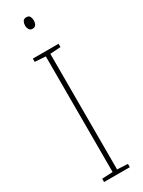

<svg xmlns="http://www.w3.org/2000/svg" viewBox="-239 -936 716 962"><g transform="rotate(-30 119.0 -455.0)"><path d="M194 0H45V-19L107 -22V-691L45 -695V-714H194V-695L133 -691V-22L194 -19ZM120 -910Q135 -910 140 -900Q145 -890 145 -878Q145 -863 139 -853.5Q133 -844 119 -844Q106 -844 100 -854Q94 -864 94 -877Q94 -889 99.5 -899.5Q105 -910 120 -910Z"/></g></svg>

Font: Noto Sans Telugu Condensed Thin
Style: Regular
Weight: 100
Width: 3
Designer: Jelle Bosma - Monotype Design Team
Foundry: Monotype Imaging Inc.
Version: Version 2.005; ttfautohint (v1.8.4.7-5d5b)